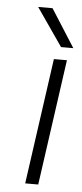

<svg xmlns="http://www.w3.org/2000/svg" viewBox="-52 -730 325 760"><g transform="rotate(5 110.5 -350.0)"><path d="M129.9 0H78.1L148.4 -500H200.2ZM221.2 -549.8H172.4L68.4 -700.2H125.5Z"/></g></svg>

Font: Fivo Sans Light
Style: Regular
Weight: 300
Designer: Alexander Slobzheninov
Foundry: Alexander Slobzheninov
Version: 1.0